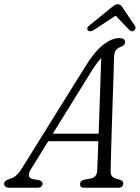

<svg xmlns="http://www.w3.org/2000/svg" viewBox="-58 -885 659 905"><path d="M87.5 -87Q64 -48 98 -40.5L125.5 -36Q143 -31 142.5 -19Q142.5 0 117.5 0H-11Q-38.5 0 -38.5 -19Q-38 -34 -11 -42.5Q18.5 -48.5 45.5 -92L340 -565Q386 -640.5 427.2 -673Q468.5 -705.5 504.5 -705.5Q531.5 -705.5 531.5 -686.5Q531.5 -671.5 512.5 -664.5Q497 -659.5 488.5 -648Q480 -636.5 479.5 -614Q478.5 -573.5 476.8 -517.8Q475 -462 472.8 -400Q470.5 -338 468.8 -277Q467 -216 465.5 -164Q464 -112 463.5 -77.5Q463.5 -60 472.2 -51.8Q481 -43.5 508 -37.5Q523 -33 523 -20Q522 0 499.5 0H337.5Q318.5 0 319.5 -18Q319.5 -31.5 336.5 -37.5L372 -44Q399.5 -51.5 400 -81.5Q401.5 -107 402.8 -142.5Q404 -178 405.5 -219.5H169.5ZM368 -541 191 -255H407Q409 -314.5 411.2 -378.8Q413.5 -443 415.5 -503.5Q417.5 -564 419 -612Q407.5 -599 394.2 -581Q381 -563 368 -541ZM572.5 -740.5Q562.5 -733 550.5 -745L487 -811L386.5 -745Q366 -732 356.5 -742Q347.5 -752 362 -764L465 -848Q474.5 -855.5 481.5 -860.2Q488.5 -865 496.5 -865Q505.5 -865 510.5 -860.5Q515.5 -856 521 -848L578.5 -762Q582.5 -755.5 580 -749.5Q577.5 -743.5 572.5 -740.5Z"/></svg>

Font: Fraunces 144pt SuperSoft Light
Style: Italic
Weight: 300
Italic angle: -16°
Version: Version 1.000;[b76b70a41]